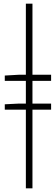

<svg xmlns="http://www.w3.org/2000/svg" viewBox="-20 -770 303 1040"><path d="M5.9 -332V-360.8L84 -365.2H120.1V-750H155.8V-365.2H256.8V-332H155.8V-209H256.8V-175.8H155.8V250H120.1V-175.8H5.9V-205.1L84 -209H120.1V-332Z"/></svg>

Font: SourceSansPro-Light
Style: Regular
Weight: 300
Designer: Paul D. Hunt
Foundry: Adobe Systems Incorporated
Version: Version 2.020;PS 2.0;hotconv 1.0.86;makeotf.lib2.5.63406